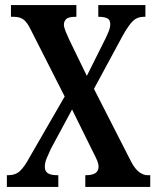

<svg xmlns="http://www.w3.org/2000/svg" viewBox="-20 -734 619 754"><path d="M7 0V-46H12Q41 -46 58.5 -62.5Q76 -79 96 -116L234 -355L102 -615Q89 -643 74.5 -655.5Q60 -668 34 -668H23V-714H280V-668H276Q249 -668 240 -659Q231 -650 231 -638Q231 -627 237.5 -611Q244 -595 251 -580L321 -436L392 -578Q400 -594 406.5 -610Q413 -626 413 -639Q413 -657 400.5 -662.5Q388 -668 368 -668H366V-714H551V-668H544Q520 -668 503.5 -653Q487 -638 463 -596L349 -385L495 -99Q511 -69 527.5 -57.5Q544 -46 559 -46H570V0H315V-46H318Q367 -46 367 -79Q367 -90 362 -102.5Q357 -115 340 -148L263 -304L180 -150Q171 -131 163.5 -113Q156 -95 156 -79Q156 -62 167.5 -54Q179 -46 205 -46H209V0Z"/></svg>

Font: Noto Serif Tamil ExtraCondensed SemiBold
Style: Regular
Weight: 600
Width: 2
Designer: Indian Type Foundry, Tom Grace, and the Monotype Design Team
Foundry: Monotype Imaging Inc.
Version: Version 2.004; ttfautohint (v1.8.4.7-5d5b)